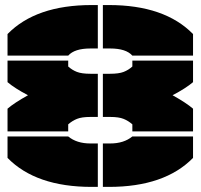

<svg xmlns="http://www.w3.org/2000/svg" viewBox="-20 -730 794 760"><path d="M367.2 -710V-538.1H337.9Q274.9 -538.1 250 -509.8H9.8V-595.2Q122.1 -710 342.8 -710ZM9.8 -105V-189.9H250Q283.7 -162.1 337.9 -162.1H367.2V9.8H342.8Q122.1 9.8 9.8 -105ZM9.8 -210V-299.8Q37.1 -323.2 90.8 -353Q38.6 -380.4 9.8 -404.8V-490.2H250V-466.8Q265.6 -452.6 284.7 -445.3Q303.7 -438 337.9 -438H367.2V-267.1H337.9Q303.7 -267.1 284.9 -259.5Q266.1 -252 250 -237.8V-210ZM387.2 9.8V-162.1H416Q470.2 -162.1 503.9 -189.9H744.1V-105Q631.8 9.8 411.1 9.8ZM387.2 -267.1V-438H416Q450.2 -438 469.2 -445.3Q488.3 -452.6 503.9 -466.8V-490.2H744.1V-404.8Q715.3 -380.4 663.1 -353Q716.8 -323.2 744.1 -299.8V-210H503.9V-237.8Q487.8 -252 469 -259.5Q450.2 -267.1 416 -267.1ZM387.2 -538.1V-710H411.1Q631.8 -710 744.1 -595.2V-509.8H503.9Q479 -538.1 416 -538.1Z"/></svg>

Font: Nastup Basic
Style: Regular
Weight: 400
Designer: Maksym Kobuzan
Foundry: Zakznak
Version: Version 1.020;FEAKit 1.0